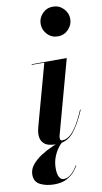

<svg xmlns="http://www.w3.org/2000/svg" viewBox="-148 -807 577 1086"><g transform="rotate(-10 141.0 -264.0)"><path d="M213 148.5Q205.5 162.5 189 182Q172.5 201.5 144.2 216.5Q116 231.5 73 231.5Q27 231.5 -7 214.5Q-41 197.5 -41 156Q-41 126 -20.2 100.2Q0.5 74.5 33.2 53.5Q66 32.5 102 17Q138 1.5 168.5 -8L170 -5.5Q154.5 4 137 25.8Q119.5 47.5 107.5 78Q95.5 108.5 95.5 145Q95.5 176 104.8 193.5Q114 211 130 211Q148.5 211 164.5 199.8Q180.5 188.5 192.2 173.5Q204 158.5 210 147ZM153.5 -675Q153.5 -709 177.8 -734.5Q202 -760 238 -760Q274 -760 298.8 -734.5Q323.5 -709 323.5 -675Q323.5 -641 298.8 -615.2Q274 -589.5 238 -589.5Q202 -589.5 177.8 -615.2Q153.5 -641 153.5 -675ZM292.5 -158.5Q257 -75.5 220.2 -32.8Q183.5 10 122.5 10Q74 10 53.2 -9Q32.5 -28 32.5 -60Q32.5 -73 35.2 -86Q38 -99 40 -107L136 -456.5H64V-460H265.5L149.5 -35.5Q147.5 -28 147.5 -20Q147.5 -5.5 160.5 -5.5Q177.5 -5.5 197 -17.8Q216.5 -30 239.2 -63.2Q262 -96.5 289 -159.5Z"/></g></svg>

Font: Bodoni* 48pt
Style: Bold Italic
Weight: 700
Italic angle: -13°
Version: Version 2.3